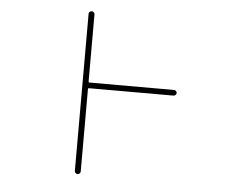

<svg xmlns="http://www.w3.org/2000/svg" viewBox="-52 -817 1103 858"><g transform="rotate(5 500.0 -388.0)"><path d="M312.5 -35.2V-740.2Q312.5 -745.1 316.4 -749Q320.3 -752.9 325.7 -752.9Q331.1 -752.9 335 -749Q338.9 -745.1 338.9 -740.2V-439.5Q338.9 -434.6 342.8 -434.6H721.7Q727.5 -434.6 731.4 -431.2Q735.4 -427.7 735.4 -422.4Q735.4 -417 731.4 -413.1Q727.5 -409.2 721.7 -409.2H342.8Q338.9 -409.2 338.9 -405.3V-35.2Q338.9 -30.3 335 -26.4Q331.1 -22.5 325.7 -22.5Q320.3 -22.5 316.4 -26.4Q312.5 -30.3 312.5 -35.2Z"/></g></svg>

Font: Rounded-X Mgen+ 1m thin
Style: Regular
Weight: 100
Designer: [Source Han Sans]
Ryoko NISHIZUKA  (kana & ideographs); Paul D. Hunt (Latin, Greek & Cyrillic); Wenlong ZHANG  (bopomofo
Version: Version 1.059.20150602